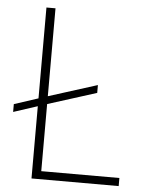

<svg xmlns="http://www.w3.org/2000/svg" viewBox="-51 -739 586 781"><g transform="rotate(5 242.0 -349.0)"><path d="M463 0H107V-295L9 -263V-295L107 -327V-698H144V-339L343 -402V-370L144 -307V-33H463Z"/></g></svg>

Font: Plexus Sans ExtraLight
Style: Regular
Weight: 250
Version: Version 2.001;PS 002.001;hotconv 1.0.70;makeotf.lib2.5.58329